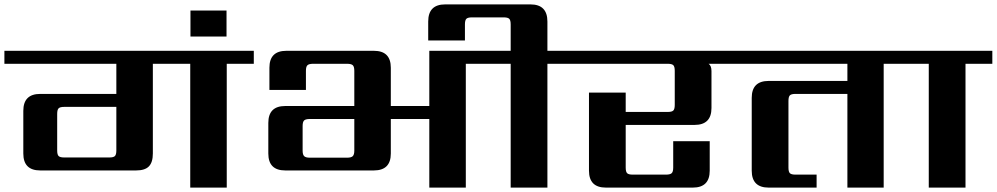

<svg xmlns="http://www.w3.org/2000/svg" viewBox="-40 -853 4532 873"><path d="M252 -137H457Q476 -137 482.5 -143.5Q489 -150 489 -169V-367H252Q233 -367 226.5 -360.5Q220 -354 220 -335V-169Q220 -150 226.5 -143.5Q233 -137 252 -137ZM1114 -622V-563H991V0H825V-563H655V-155Q655 -115 637 -96.5Q619 -78 579 -78H143Q66 -78 66 -155V-349Q66 -426 143 -426H489V-563H-20V-622Z M826 -687V-805H990V-687Z M1571 -168V-312H1369Q1350 -312 1343 -305.5Q1336 -299 1336 -280V-168Q1336 -150 1343 -143Q1350 -136 1369 -136H1538Q1557 -136 1564 -143Q1571 -150 1571 -168ZM2200 -622V-563H2078V0H1912V-312H1737V-155Q1737 -78 1660 -78H1257Q1180 -78 1180 -155V-294Q1180 -371 1257 -371H1571V-531Q1571 -550 1564 -556.5Q1557 -563 1538 -563H1384Q1365 -563 1358 -556.5Q1351 -550 1351 -531V-444H1185V-545Q1185 -622 1262 -622H1660Q1737 -622 1737 -545V-371H1912V-622Z M2571 -622V-563H2449V0H2282V-563H2160V-622H2282V-742Q2282 -761 2275.5 -767.5Q2269 -774 2250 -774H2106Q2087 -774 2080.5 -767.5Q2074 -761 2074 -742V-669H1907V-755Q1907 -833 1984 -833H2372Q2449 -833 2449 -755V-622Z M3311 -622V-563H3182Q3195 -554 3195 -530V-362Q3195 -285 3118 -285H2805V-91Q2805 -72 2811.5 -65.5Q2818 -59 2837 -59H2988Q3007 -59 3014 -65.5Q3021 -72 3021 -91V-211H3187V-77Q3187 0 3110 0H2715Q2638 0 2638 -77V-432H2805V-344H2996Q3015 -344 3021.5 -350.5Q3028 -357 3028 -376V-531Q3028 -550 3021.5 -556.5Q3015 -563 2996 -563H2531V-622Z M4101 -622V-563H3978V0H3813V-426H3577Q3558 -426 3551.5 -419.5Q3545 -413 3545 -394V-91Q3545 -72 3551.5 -65.5Q3558 -59 3577 -59H3673V0H3455Q3378 0 3378 -77V-408Q3378 -485 3455 -485H3813V-563H3271V-622Z M4472 -622V-563H4350V0H4183V-563H4061V-622Z"/></svg>

Font: Sarpanch
Style: Bold
Weight: 700
Designer: Manushi Parikh (Devanagari and Latin), Jyotish Sonowal (Devanagari)
Foundry: Indian Type Foundry
Version: Version 2.004;PS 1.0;hotconv 1.0.78;makeotf.lib2.5.61930; tt